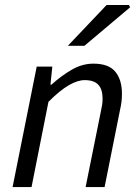

<svg xmlns="http://www.w3.org/2000/svg" viewBox="-20 -755 565 775"><path d="M30.8 0 128.2 -486.1H191.2L183.6 -413.2H187.6Q227.1 -448.9 269.5 -473.5Q311.9 -498.1 356.7 -498.1Q418.7 -498.1 445.4 -465.6Q472.2 -433.1 472.2 -376.9Q472.2 -359.7 470.5 -344.8Q468.8 -329.9 464.2 -310L402.2 0H325.6L386.1 -300.1Q390.4 -319.8 392.3 -331.9Q394.1 -344 394.1 -356.8Q394.1 -394.2 376.8 -412.9Q359.5 -431.6 321.8 -431.6Q293.2 -431.6 257.4 -410.8Q221.6 -390.1 175.6 -344L107.3 0ZM253.8 -570 410.1 -734.7H500.4L505.3 -725.6L320.6 -570Z"/></svg>

Font: Source Sans 3
Style: Italic
Weight: 200
Italic angle: -11°
Designer: Paul D. Hunt
Foundry: Adobe
Version: Version 3.046;hotconv 1.0.118;makeotfexe 2.5.65603